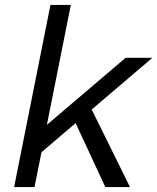

<svg xmlns="http://www.w3.org/2000/svg" viewBox="-20 -762 640 782"><path d="M185.5 -742H268.5L171 -253.5L491.5 -526.5H600.5L353.5 -316L509.5 0H409L288 -260.5L149 -142L120.5 0H37.5Z"/></svg>

Font: Argentum Sans Light
Style: Italic
Weight: 300
Italic angle: -11.3°
Designer: Julieta Ulanovsky (font), Owen Earl (portions from Jones font), Cristiano Sobral (main changes and remaster)
Foundry: Julieta Ulanovsky (font), Owen Earl (portions from Jones font), Cristiano Sobral (main changes and remaster)
Version: Version 3.127